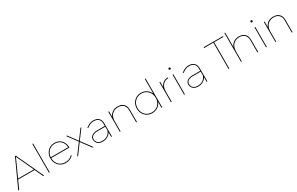

<svg xmlns="http://www.w3.org/2000/svg" viewBox="267 -2511 6632 4281"><g transform="rotate(-30 3582.5 -370.0)"><path d="M330 -699H352L676 0H653L341 -676L34 0H10ZM125 -233H559V-213H125Z M801 -742H821V0H801Z M1457 -279Q1453 -344 1425 -393Q1397 -442 1349 -469.5Q1301 -497 1237 -497Q1171 -497 1119 -466.5Q1067 -436 1037.5 -382.5Q1008 -329 1008 -259Q1008 -189 1037.5 -135Q1067 -81 1119 -50.5Q1171 -20 1237 -20Q1353 -20 1420 -95L1434 -81Q1399 -43 1348 -21.5Q1297 0 1237 0Q1166 0 1109.5 -33.5Q1053 -67 1020.5 -125.5Q988 -184 988 -259Q988 -334 1020.5 -392.5Q1053 -451 1109.5 -484Q1166 -517 1237 -517Q1309 -517 1363 -484Q1417 -451 1447 -392.5Q1477 -334 1477 -259H1000V-279Z M1541 -517H1565L1738 -284L1911 -517H1935L1750 -268L1949 0H1924L1737 -251L1551 0H1526L1725 -268Z M2209 -262Q2127 -262 2082 -232.5Q2037 -203 2037 -149Q2037 -92 2077.5 -56Q2118 -20 2186 -20Q2237 -20 2278.5 -34.5Q2320 -49 2351.5 -80.5Q2383 -112 2403 -164L2421 -156Q2389 -74 2327 -37Q2265 0 2185 0Q2135 0 2097 -19.5Q2059 -39 2038 -72.5Q2017 -106 2017 -149Q2017 -212 2069 -247Q2121 -282 2209 -282H2412V-262ZM2401 -345Q2400 -416 2359.5 -456.5Q2319 -497 2237 -497Q2185 -497 2141.5 -477.5Q2098 -458 2056 -425L2044 -441Q2073 -464 2103.5 -481Q2134 -498 2167.5 -507.5Q2201 -517 2237 -517Q2326 -517 2373 -470.5Q2420 -424 2421 -345L2423 0H2403Z M3047 -313Q3047 -400 2998.5 -448.5Q2950 -497 2864 -497Q2761 -495 2703 -430.5Q2645 -366 2645 -253H2627Q2627 -335 2655 -393.5Q2683 -452 2736.5 -484Q2790 -516 2864 -517Q2928 -517 2973.5 -492.5Q3019 -468 3043 -422.5Q3067 -377 3067 -313V0H3047ZM2626 -517H2646V0H2626Z M3465 -519Q3538 -519 3595 -485Q3652 -451 3685 -392.5Q3718 -334 3718 -258Q3718 -183 3685 -124.5Q3652 -66 3595 -32Q3538 2 3465 2Q3392 2 3335 -32Q3278 -66 3245 -124.5Q3212 -183 3212 -258Q3212 -334 3245 -392.5Q3278 -451 3335 -485Q3392 -519 3465 -519ZM3465 -499Q3398 -499 3345 -467.5Q3292 -436 3262 -382Q3232 -328 3232 -258Q3232 -189 3262 -134.5Q3292 -80 3345 -49Q3398 -18 3465 -18Q3533 -18 3585.5 -49Q3638 -80 3668 -134.5Q3698 -189 3698 -258Q3698 -328 3668 -382Q3638 -436 3585.5 -467.5Q3533 -499 3465 -499ZM3698 -742H3718V0H3698Z M4161 -497Q4098 -496 4053.5 -466Q4009 -436 3985.5 -382Q3962 -328 3962 -253H3944Q3944 -335 3969.5 -393.5Q3995 -452 4044 -484Q4093 -516 4161 -517ZM3943 -517H3963V0H3943Z M4281 -517H4301V0H4281ZM4291 -692Q4302 -692 4309.5 -684.5Q4317 -677 4317 -666Q4317 -656 4309.5 -648Q4302 -640 4291 -640Q4281 -640 4273 -648Q4265 -656 4265 -666Q4265 -677 4273 -684.5Q4281 -692 4291 -692Z M4666 -262Q4584 -262 4539 -232.5Q4494 -203 4494 -149Q4494 -92 4534.5 -56Q4575 -20 4643 -20Q4694 -20 4735.5 -34.5Q4777 -49 4808.5 -80.5Q4840 -112 4860 -164L4878 -156Q4846 -74 4784 -37Q4722 0 4642 0Q4592 0 4554 -19.5Q4516 -39 4495 -72.5Q4474 -106 4474 -149Q4474 -212 4526 -247Q4578 -282 4666 -282H4869V-262ZM4858 -345Q4857 -416 4816.5 -456.5Q4776 -497 4694 -497Q4642 -497 4598.5 -477.5Q4555 -458 4513 -425L4501 -441Q4530 -464 4560.5 -481Q4591 -498 4624.5 -507.5Q4658 -517 4694 -517Q4783 -517 4830 -470.5Q4877 -424 4878 -345L4880 0H4860Z M5186 -699H5686V-679H5446V0H5426V-679H5186Z M6168 -313Q6168 -400 6119.5 -448.5Q6071 -497 5985 -497Q5882 -495 5824 -430.5Q5766 -366 5766 -253H5748Q5748 -335 5776 -393.5Q5804 -452 5857.5 -484Q5911 -516 5985 -517Q6049 -517 6094.5 -492.5Q6140 -468 6164 -422.5Q6188 -377 6188 -313V0H6168ZM5746 -742H5766V0H5746Z M6391 -517H6411V0H6391ZM6401 -692Q6412 -692 6419.5 -684.5Q6427 -677 6427 -666Q6427 -656 6419.5 -648Q6412 -640 6401 -640Q6391 -640 6383 -648Q6375 -656 6375 -666Q6375 -677 6383 -684.5Q6391 -692 6401 -692Z M7052 -313Q7052 -400 7003.5 -448.5Q6955 -497 6869 -497Q6766 -495 6708 -430.5Q6650 -366 6650 -253H6632Q6632 -335 6660 -393.5Q6688 -452 6741.5 -484Q6795 -516 6869 -517Q6933 -517 6978.5 -492.5Q7024 -468 7048 -422.5Q7072 -377 7072 -313V0H7052ZM6631 -517H6651V0H6631Z"/></g></svg>

Font: Alexandria Thin
Style: Regular
Weight: 250
Designer: Mohamed Gaber
Foundry: Kief Type Foundry
Version: Version 5.100